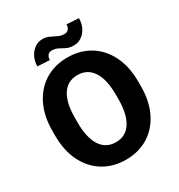

<svg xmlns="http://www.w3.org/2000/svg" viewBox="-209 -1040 1108 1189"><g transform="rotate(-30 345.0 -445.5)"><path d="M651.4 -371.1V-339.4Q651.4 -231.4 612.5 -153.1Q573.7 -74.7 504.9 -32.5Q436 9.8 345.7 9.8Q255.4 9.8 186 -32.5Q116.7 -74.7 77.4 -153.1Q38.1 -231.4 38.1 -339.4V-371.1Q38.1 -479.5 77.1 -557.9Q116.2 -636.2 185.3 -678.5Q254.4 -720.7 344.7 -720.7Q435.1 -720.7 504.2 -678.5Q573.2 -636.2 612.3 -557.9Q651.4 -479.5 651.4 -371.1ZM490.7 -339.4V-372.1Q490.7 -481 452.6 -538.1Q414.6 -595.2 344.7 -595.2Q273.4 -595.2 236.3 -538.1Q199.2 -481 199.2 -372.1V-339.4Q199.2 -231.4 236.8 -173.3Q274.4 -115.2 345.7 -115.2Q415.5 -115.2 453.1 -173.3Q490.7 -231.4 490.7 -339.4ZM443.8 -900.9 529.8 -895.5Q529.8 -859.9 515.4 -830.1Q501 -800.3 476.1 -782.5Q451.2 -764.6 418.5 -764.6Q387.7 -764.6 366.9 -775.1Q346.2 -785.6 327.1 -796.1Q308.1 -806.6 282.7 -806.6Q266.6 -806.6 255.4 -795.2Q244.1 -783.7 244.1 -760.7L157.2 -765.6Q157.2 -800.3 171.6 -830.1Q186 -859.9 211.2 -878.2Q236.3 -896.5 268.6 -896.5Q294.4 -896.5 315.9 -886.2Q337.4 -876 358.6 -865.5Q379.9 -855 403.8 -855Q420.4 -855 432.1 -866.7Q443.8 -878.4 443.8 -900.9Z"/></g></svg>

Font: Vazirmatn RD ExtraBold
Style: Regular
Weight: 800
Designer: Saber Rastikerdar
Foundry: Saber Rastikerdar
Version: Version 32.102